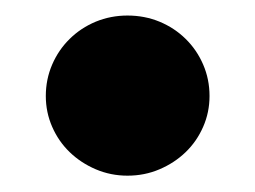

<svg xmlns="http://www.w3.org/2000/svg" viewBox="-20 -418 320 241"><path d="M37.5 -297.5Q37.5 -318.5 45.5 -337Q53.5 -355.5 67.5 -369.2Q81.5 -383 100.2 -390.8Q119 -398.5 140 -398.5Q161.5 -398.5 180.2 -390.8Q199 -383 213 -369.2Q227 -355.5 235 -337Q243 -318.5 243 -297.5Q243 -277 235 -258.8Q227 -240.5 213 -227Q199 -213.5 180.2 -205.5Q161.5 -197.5 140 -197.5Q119 -197.5 100.2 -205.5Q81.5 -213.5 67.5 -227Q53.5 -240.5 45.5 -258.8Q37.5 -277 37.5 -297.5Z"/></svg>

Font: Lato Heavy
Style: Regular
Weight: 800
Designer: Lukasz Dziedzic
Foundry: tyPoland Lukasz Dziedzic
Version: Version 2.007; 2014-02-27